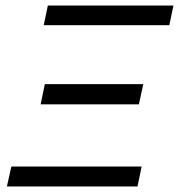

<svg xmlns="http://www.w3.org/2000/svg" viewBox="-20 -674 647 694"><path d="M5 0 21 -72H492L477 0ZM127 -297 142 -370H498L482 -297ZM138 -583 153 -654H607L592 -583Z"/></svg>

Font: Ysabeau Office Medium
Style: Italic
Weight: 500
Italic angle: -12°
Designer: Christian Thalmann (Catharsis Fonts)
Version: Version 2.001;gftools[0.9.30]; featfreeze: tnum,lnum,ss02